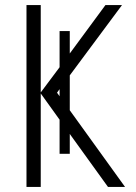

<svg xmlns="http://www.w3.org/2000/svg" viewBox="-20 -734 536 754"><path d="M404 0 254 -208V-130H214V-264L140 -367V0H84V-714H140V-371L214 -470V-612H254V-524L394 -714H459L254 -438V-301L471 0ZM214 -356V-384L204 -370Z"/></svg>

Font: Noto Sans Display Light Narrow
Style: Regular
Weight: 300
Width: 4
Designer: Monotype Design team
Foundry: Monotype Imaging Inc.
Version: Version 1.000